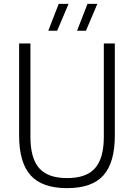

<svg xmlns="http://www.w3.org/2000/svg" viewBox="-20 -965 694 994"><path d="M327.5 9Q198.5 9 138.8 -57Q79 -123 79 -263.5V-740H137.5V-256Q137.5 -146.5 182.5 -94.8Q227.5 -43 327.5 -43Q427.5 -43 472.5 -94.8Q517.5 -146.5 517.5 -256V-740H574.5V-263.5Q574.5 -123 515.2 -57Q456 9 327.5 9ZM379 -806 433 -945H484L425 -806ZM230 -806 284 -945H335L276 -806Z"/></svg>

Font: Encode Sans SemiCondensed SemiCondensed Light
Style: Regular
Weight: 300
Width: 4
Designer: Multiple Designers
Foundry: Impallari Type
Version: Version 3.000; ttfautohint (v1.8.3) -l 8 -r 50 -G 200 -x 14 